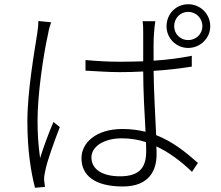

<svg xmlns="http://www.w3.org/2000/svg" viewBox="-20 -850 1040 905"><path d="M867 -830C810 -830 765 -785 765 -726C765 -670 810 -624 867 -624C924 -624 971 -670 971 -726C971 -785 924 -830 867 -830ZM867 -661C830 -661 801 -690 801 -726C801 -765 830 -794 867 -794C904 -794 934 -765 934 -726C934 -690 904 -661 867 -661ZM161 -751C161 -736 159 -717 156 -696C143 -611 109 -422 109 -277C109 -141 126 -38 145 35L192 31L189 7L188 0C187 -13 190 -30 193 -43C201 -89 238 -189 262 -251L232 -275C213 -232 185 -157 169 -105C160 -170 157 -219 157 -284C157 -402 183 -586 207 -692C210 -711 216 -732 221 -745ZM884 -587C828 -576 769 -568 704 -564C704 -611 703 -662 706 -693C707 -710 709 -729 712 -750H652C655 -734 655 -711 655 -692V-561C619 -560 583 -559 547 -559C490 -559 439 -562 383 -567V-517C443 -514 489 -510 545 -510C582 -510 618 -511 655 -513C655 -428 661 -313 666 -229C633 -237 597 -242 558 -242C431 -242 364 -176 364 -104C364 -23 427 29 559 29C688 29 718 -53 718 -121C718 -133 718 -145 717 -160C777 -132 832 -91 885 -40L913 -82C857 -131 796 -182 716 -213C712 -306 705 -419 704 -516C768 -520 827 -527 884 -536ZM669 -137C669 -66 643 -19 546 -19C462 -19 411 -52 411 -108C411 -159 469 -198 554 -198C594 -198 632 -192 668 -180C669 -163 669 -148 669 -137Z"/></svg>

Font: Spoqa Han Sans Neo Light
Style: Regular
Weight: 300
Designer: [Spoqa Han Sans Neo] Dong-huui Kim ___ Younghwa Kang ___ Yujin Lee ___ [Noto Sans] Ryoko NISHIZUKA ____ (kana & ideograp
Foundry: Spoqa (http://www.spoqa-han-sans.com)
Version: Version 1.100;hotconv 1.0.109;makeotfexe 2.5.65596